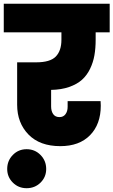

<svg xmlns="http://www.w3.org/2000/svg" viewBox="-34 -760 597 1010"><path d="M-14.2 -589.8V-740.2H543V-589.8H469.2V-550.8Q469.2 -505.9 462.6 -468.8Q456.1 -431.6 439.7 -397.7Q423.3 -363.8 397.2 -340.3Q371.1 -316.9 329.8 -302.5Q288.6 -288.1 234.9 -287.1V-200.2Q234.9 -175.3 245.8 -159.7Q256.8 -144 278.8 -144Q299.3 -144 310.5 -159.2Q321.8 -174.3 321.8 -198.2V-228H495.1Q496.1 -216.8 496.1 -204.1Q496.1 -106.4 439.7 -48.8Q383.3 8.8 283.2 8.8Q175.3 8.8 115.7 -52.5Q56.2 -113.8 56.2 -209V-432.1H155.8Q230 -432.1 259.5 -462.6Q289.1 -493.2 289.1 -550.8V-589.8ZM106 230Q63 230 33.4 200.4Q3.9 170.9 3.9 128.9Q3.9 85.4 33.4 55.2Q63 24.9 106 24.9Q149.4 24.9 179.2 55.2Q209 85.4 209 128.9Q209 171.4 179.2 200.7Q149.4 230 106 230Z"/></svg>

Font: Poppins ExtraBold
Style: Regular
Weight: 800
Designer: Ninad Kale (Devanagari), Jonny Pinhorn (Latin)
Foundry: Indian Type Foundry
Version: Version 3.200;PS 1.000;hotconv 16.6.54;makeotf.lib2.5.65590